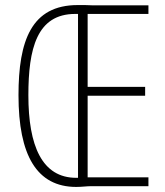

<svg xmlns="http://www.w3.org/2000/svg" viewBox="-20 -735 653 758"><path d="M287 -715C104 -715 53 -575 53 -359C53 -122 125 3 281 3C304 3 322 0 340 0H566V-35H326V-357H553V-392H326V-680H566V-714H344C326 -715 314 -715 287 -715ZM277 -680C281 -680 285 -680 288 -680V-33C285 -33 285 -33 281 -33C146 -33 92 -159 92 -359C92 -542 125 -680 277 -680Z"/></svg>

Font: Noto Sans Gurmukhi UI ExtraCondensed ExtraLight
Style: Regular
Weight: 200
Width: 2
Designer: Jelle Bosma - Monotype Design Team
Foundry: Monotype Imaging Inc.
Version: Version 2.004